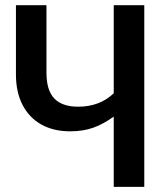

<svg xmlns="http://www.w3.org/2000/svg" viewBox="-20 -728 655 748"><path d="M423.1 -707.7H542.1V0H423.1V-273.8Q382.1 -244.1 342.8 -230.3Q303.6 -216.4 253.3 -216.4Q188.7 -216.4 141.3 -242.8Q93.8 -269.2 67.9 -319.2Q42.1 -369.2 42.1 -437.9V-707.7H161V-444.6Q161 -375.9 191.8 -344.1Q222.6 -312.3 284.6 -312.3Q368.2 -312.3 423.1 -364.6Z"/></svg>

Font: Fira Code Fixed Medium
Style: Regular
Weight: 500
Monospace: yes
Designer: Carrois Corporate, Edenspiekermann AG, Nikita Prokopov
Foundry: Carrois Corporate, Edenspiekermann AG, Nikita Prokopov
Version: Version 5.002